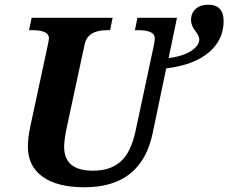

<svg xmlns="http://www.w3.org/2000/svg" viewBox="-20 -790 975 820"><path d="M556.2 -661.1 566.9 -713.9H735.8L700.2 -542Q761.7 -549.8 796.4 -572.5Q831.1 -595.2 831.1 -623Q831.1 -635.3 814 -658.2Q795.9 -681.2 795.9 -704.1Q795.9 -734.4 816.2 -752.2Q836.4 -770 868.2 -770Q935.1 -770 935.1 -700.2Q935.1 -619.6 871.6 -565.9Q808.1 -512.2 689.9 -498L631.8 -220.2Q583.5 9.8 340.8 9.8Q223.6 9.8 161.4 -35.6Q99.1 -81.1 99.1 -163.1Q99.1 -203.6 109.9 -252L183.1 -592.8Q189 -620.1 189 -627Q189 -661.1 117.2 -661.1H104L115.2 -713.9H460.9L450.2 -661.1H437Q355.5 -661.1 341.8 -602.1L266.1 -250Q253.9 -193.4 253.9 -163.1Q253.9 -61 377 -61Q452.1 -61 496.3 -100.8Q540.5 -140.6 560.1 -235.8L637.2 -597.2Q641.1 -615.2 641.1 -627Q641.1 -661.1 568.8 -661.1Z"/></svg>

Font: Droid Serif
Style: Bold Italic
Weight: 700
Italic angle: -12°
Designer: Monotype Design team
Foundry: Monotype Imaging Inc.
Version: Version 1.03